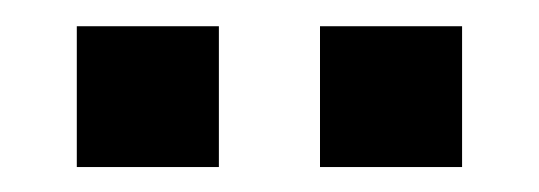

<svg xmlns="http://www.w3.org/2000/svg" viewBox="-20 -792 421 150"><path d="M40 -771.5H151V-661.5H40ZM230 -771.5H341V-661.5H230Z"/></svg>

Font: Hepta Slab Medium
Style: Regular
Weight: 500
Designer: Michael LaGattuta
Foundry: Michael LaGattuta
Version: Version 1.102